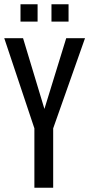

<svg xmlns="http://www.w3.org/2000/svg" viewBox="-27 -879 418 899"><path d="M134 0V-278L-7 -700H81L181 -369L283 -700H371L222 -278V0ZM69 -778V-859H149V-778ZM214 -778V-859H294V-778Z"/></svg>

Font: Homenaje
Style: Regular
Weight: 400
Designer: Constanza Artigas Preller, Agustina Mingote
Foundry: Constanza Artigas Preller, Agustina Mingote
Version: Version 1.100